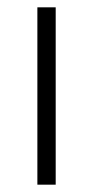

<svg xmlns="http://www.w3.org/2000/svg" viewBox="-20 -504 254 524"><path d="M132 0H82V-484H132Z"/></svg>

Font: Space Grotesk Variable
Style: Regular
Weight: 400
Designer: Florian Karsten (Space Grotesk), Colophon Foundry (Space Mono)
Foundry: Florian Karsten
Version: Version 1.106